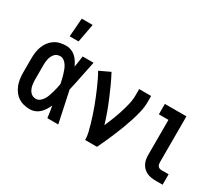

<svg xmlns="http://www.w3.org/2000/svg" viewBox="-126 -1076 1627 1404"><g transform="rotate(30 687.5 -374.0)"><path d="M220 8Q194 8 168.5 2Q143 -4 121.5 -18.5Q100 -33 84.5 -54Q69 -75 60 -99Q51 -123 47.5 -148.5Q44 -174 44 -200V-320Q44 -346 47.5 -371.5Q51 -397 60 -421Q69 -445 84.5 -466Q100 -487 121.5 -501.5Q143 -516 168.5 -522Q194 -528 220 -528Q241 -528 262 -520Q283 -512 299 -497.5Q315 -483 327 -464.5Q339 -446 348 -426Q352 -450 355.5 -473.5Q359 -497 362 -520H454Q440 -456 427.5 -391.5Q415 -327 400 -263Q415 -198 428 -132Q441 -66 456 0H364Q361 -25 357 -49.5Q353 -74 349 -98Q340 -78 328 -59Q316 -40 300 -24.5Q284 -9 263 -0.5Q242 8 220 8ZM220 -80Q238 -80 253.5 -92.5Q269 -105 278.5 -121Q288 -137 294 -154.5Q300 -172 305.5 -190.5Q311 -209 315 -227Q319 -245 322 -264Q319 -281 314.5 -299Q310 -317 305 -334.5Q300 -352 293.5 -369Q287 -386 277.5 -401.5Q268 -417 253 -428.5Q238 -440 220 -440Q206 -440 194 -435Q182 -430 173 -420Q164 -410 158.5 -397.5Q153 -385 150 -372.5Q147 -360 146 -346.5Q145 -333 145 -320V-200Q145 -187 146 -173.5Q147 -160 150 -147.5Q153 -135 158.5 -122.5Q164 -110 173 -100Q182 -90 194 -85Q206 -80 220 -80ZM206 -600 218 -756H310L281 -600Z M683 0Q683 -32 675 -64Q667 -96 658 -127Q649 -158 639 -188.5Q629 -219 617.5 -249.5Q606 -280 594 -310Q582 -340 569 -369.5Q556 -399 542 -428.5Q528 -458 512 -486L601 -528Q624 -485 644.5 -440Q665 -395 684 -349.5Q703 -304 720 -257.5Q737 -211 751 -164Q767 -201 781.5 -238Q796 -275 808 -312.5Q820 -350 829.5 -389Q839 -428 839 -468V-520H940V-468Q940 -427 930.5 -386Q921 -345 908.5 -306Q896 -267 881.5 -228Q867 -189 851 -151Q835 -113 818 -75Q801 -37 783 0Z M1275 0Q1257 0 1239 -3Q1221 -6 1204.5 -13.5Q1188 -21 1174.5 -34Q1161 -47 1152.5 -63Q1144 -79 1140.5 -97.5Q1137 -116 1137 -134V-432H1056V-520H1238V-134Q1238 -126 1239.5 -117.5Q1241 -109 1246 -102Q1251 -95 1259 -91.5Q1267 -88 1275 -88H1337V0Z"/></g></svg>

Font: Iosevka Custom Semibold
Style: Regular
Weight: 600
Designer: Belleve Invis
Foundry: Belleve Invis
Version: Version 27.0.2; ttfautohint (v1.8.4)